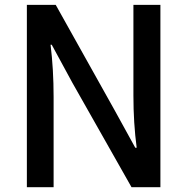

<svg xmlns="http://www.w3.org/2000/svg" viewBox="-20 -779 778 799"><path d="M91.8 0V-758.8H211.9L457 -320.3L543 -164.1H548.8Q535.2 -266.6 535.2 -381.8V-758.8H647.5V0H527.3L281.2 -434.6L195.3 -592.8H190.4Q203.1 -491.2 203.1 -375V0Z"/></svg>

Font: Gothic A1 SemiBold
Style: Regular
Weight: 600
Version: Version 2.50